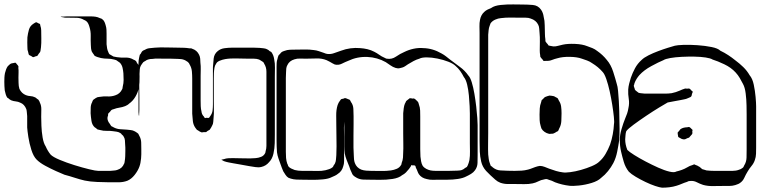

<svg xmlns="http://www.w3.org/2000/svg" viewBox="-74 -792 3525 890"><path d="M577 -37Q576 -33 575 -28.5Q574 -24 572 -19Q565 0 550 19Q535 38 516 46Q497 53 475 53Q453 53 433 53Q411 53 376.5 51.5Q342 50 319 45Q297 40 272.5 32Q248 24 225 18Q210 12 185.5 1Q161 -10 136 -23.5Q111 -37 96 -52Q81 -67 71.5 -97Q62 -127 57.5 -156.5Q53 -186 52 -201V-254Q51 -262 50.5 -270.5Q50 -279 48 -286Q39 -309 20 -316Q10 -321 -1 -322Q-12 -323 -22 -327Q-25 -328 -28 -330.5Q-31 -333 -33 -334Q-34 -336 -36 -337Q-38 -338 -40 -339Q-45 -346 -47.5 -355Q-50 -364 -52 -373Q-53 -383 -53.5 -393Q-54 -403 -54 -413Q-54 -423 -53.5 -433Q-53 -443 -51 -453Q-49 -461 -46 -469.5Q-43 -478 -38 -485Q-35 -488 -30 -492.5Q-25 -497 -21 -498Q-19 -499 -16 -499Q-13 -499 -10 -500Q-9 -500 -6 -501Q-3 -502 -2 -501Q0 -500 0.5 -499Q1 -498 2 -497Q4 -494 7 -491Q10 -488 11 -485Q12 -484 11.5 -481.5Q11 -479 11 -477Q12 -472 12 -466.5Q12 -461 12 -456Q11 -432 12 -408Q12 -401 13 -393.5Q14 -386 16 -380Q26 -359 46 -351Q56 -347 67 -346.5Q78 -346 88 -341Q91 -340 93.5 -337.5Q96 -335 99 -333Q104 -331 105 -328Q107 -326 108.5 -322.5Q110 -319 111 -316Q118 -302 117.5 -284Q117 -266 117 -250Q117 -235 118 -208.5Q119 -182 123.5 -155Q128 -128 138 -113Q147 -92 161 -75Q172 -64 203 -51Q234 -38 271 -26.5Q308 -15 339 -7.5Q370 0 381 0H437Q445 -1 454.5 -1.5Q464 -2 471 -5Q493 -12 501 -33Q503 -35 503 -38Q503 -41 504 -44Q506 -56 506.5 -68Q507 -80 507 -92Q507 -100 507 -108Q507 -116 506 -124Q506 -132 505 -142Q504 -152 499 -159Q498 -162 495 -164.5Q492 -167 490 -169Q489 -171 487.5 -172.5Q486 -174 484 -175Q477 -180 467 -181.5Q457 -183 449 -184Q435 -186 420 -185.5Q405 -185 391 -189Q388 -190 384.5 -190.5Q381 -191 378 -192Q375 -194 372 -197Q369 -200 366 -201Q353 -212 350 -231.5Q347 -251 346 -267Q346 -280 346.5 -293.5Q347 -307 353 -318Q355 -325 358 -329Q360 -331 362 -332Q364 -333 365 -334Q367 -336 370 -337.5Q373 -339 375 -340Q378 -342 381.5 -342Q385 -342 388 -343Q405 -346 424 -345Q443 -344 460 -350Q482 -357 492 -378Q494 -381 494 -384.5Q494 -388 495 -391Q499 -406 499 -421.5Q499 -437 498 -452Q497 -465 494 -478Q491 -491 482 -501Q479 -504 475 -506L465 -513Q463 -514 460 -514.5Q457 -515 455 -516Q440 -520 424.5 -520Q409 -520 394 -523Q387 -525 378 -527.5Q369 -530 363 -535Q362 -537 361 -539Q360 -541 358 -543Q357 -545 355 -547.5Q353 -550 352 -552Q349 -559 348 -568Q347 -577 347 -584Q346 -604 346.5 -625.5Q347 -647 341 -666Q339 -674 335.5 -681.5Q332 -689 326 -694Q324 -696 320.5 -697.5Q317 -699 315 -700Q300 -709 282 -709.5Q264 -710 247 -710Q240 -710 232.5 -710Q225 -710 218 -712Q216 -712 214 -712.5Q212 -713 207 -714Q208 -715 210 -715H219Q228 -716 236.5 -716Q245 -716 254 -716H347Q358 -716 368.5 -714.5Q379 -713 389 -708Q392 -707 395 -706Q398 -705 400 -703Q407 -698 410.5 -690Q414 -682 416 -674Q419 -664 419.5 -654.5Q420 -645 420 -635V-587Q421 -577 422.5 -568Q424 -559 428 -551Q429 -549 430 -546Q431 -543 433 -541Q434 -540 436.5 -539Q439 -538 440 -537Q443 -536 446 -533.5Q449 -531 452 -530Q456 -529 460 -528.5Q464 -528 468 -527Q488 -524 508 -525Q528 -526 546 -515Q552 -513 555 -510Q557 -509 558.5 -505.5Q560 -502 561 -500L568 -491Q569 -488 569 -485Q569 -482 570 -480Q572 -470 572.5 -459Q573 -448 573 -437Q573 -424 572.5 -410.5Q572 -397 569 -383Q565 -363 553.5 -343.5Q542 -324 525 -312Q521 -308 516 -305Q511 -302 506 -300Q493 -295 479.5 -293Q466 -291 453 -286Q451 -285 448 -284.5Q445 -284 443 -282Q441 -281 439.5 -278.5Q438 -276 436 -274L428 -266Q427 -264 427 -261.5Q427 -259 427 -257Q426 -254 425 -251Q424 -248 424 -245Q424 -231 435 -218Q437 -215 439 -211.5Q441 -208 444 -206Q446 -205 449 -204Q452 -203 454 -201Q468 -194 483.5 -193Q499 -192 514 -191Q523 -190 532.5 -189Q542 -188 549 -184Q551 -183 553 -182Q555 -181 556 -180Q558 -179 561.5 -176.5Q565 -174 567 -172Q570 -167 572 -162Q580 -148 580.5 -131Q581 -114 581 -99V-77Q581 -68 580 -58Q579 -48 577 -37ZM53 -619Q55 -636 60 -654Q65 -672 81 -682Q83 -683 86.5 -685.5Q90 -688 93 -689Q95 -689 99.5 -686.5Q104 -684 106 -683Q108 -682 109 -682Q110 -682 111 -681Q113 -677 113 -673Q115 -667 116 -662Q117 -657 117 -651Q117 -632 117.5 -612.5Q118 -593 116 -573Q115 -569 114.5 -562.5Q114 -556 112 -551L105 -542Q104 -541 102.5 -538Q101 -535 99 -533Q98 -532 94 -531.5Q90 -531 88 -530Q87 -529 84.5 -528Q82 -527 80 -527Q78 -527 75.5 -529Q73 -531 71 -532Q69 -533 66 -534.5Q63 -536 61 -537Q59 -539 58 -544Q57 -549 56 -553Q54 -558 53.5 -563Q53 -568 53 -574Q52 -594 53 -619Z M1200 -437V-168Q1200 -153 1199.5 -128.5Q1199 -104 1193.5 -79.5Q1188 -55 1173 -40Q1159 -23 1137 -18Q1124 -15 1109.5 -17.5Q1095 -20 1081 -22Q1063 -25 1045 -28.5Q1027 -32 1008 -35Q998 -37 986.5 -39Q975 -41 964 -45L955 -50Q952 -50 952 -51Q953 -52 953.5 -51.5Q954 -51 955 -52Q957 -53 959 -53.5Q961 -54 963 -54Q974 -58 984 -58.5Q994 -59 1005 -59Q1028 -59 1058.5 -58Q1089 -57 1111 -59Q1124 -60 1136.5 -65Q1149 -70 1155 -82Q1157 -86 1157 -90Q1159 -97 1160 -103Q1161 -109 1161 -116V-420Q1161 -439 1161 -459.5Q1161 -480 1151 -496Q1150 -498 1148.5 -501Q1147 -504 1145 -505Q1143 -507 1139.5 -508.5Q1136 -510 1134 -512L1127 -516Q1116 -520 1102.5 -520Q1089 -520 1077 -520Q1055 -520 1024 -521Q993 -522 970 -518Q963 -517 957 -515Q951 -513 943 -510Q942 -509 940 -508.5Q938 -508 936 -506Q932 -504 928.5 -498Q925 -492 923 -488Q922 -486 921.5 -483Q921 -480 920 -477Q918 -465 917.5 -453Q917 -441 917 -429V-323Q917 -304 917.5 -284.5Q918 -265 916 -246Q915 -237 914.5 -227Q914 -217 909 -209Q907 -205 904.5 -200.5Q902 -196 899 -192Q898 -190 894.5 -188.5Q891 -187 888 -185Q884 -181 882 -180Q879 -179 875 -179.5Q871 -180 867 -179Q866 -179 863.5 -178.5Q861 -178 859 -179Q856 -180 853.5 -181.5Q851 -183 849 -184Q847 -186 844 -187.5Q841 -189 839 -190Q837 -192 835.5 -194.5Q834 -197 832 -199Q822 -213 820 -230.5Q818 -248 817 -265Q817 -276 817 -298.5Q817 -321 817 -346.5Q817 -372 817 -394Q817 -416 817 -427Q817 -444 815.5 -461Q814 -478 805 -493Q804 -495 802.5 -498Q801 -501 799 -502Q798 -504 796.5 -505Q795 -506 793 -507Q790 -509 787 -511Q784 -513 781 -514Q774 -517 766 -518Q758 -519 750 -519Q734 -520 717.5 -520Q701 -520 684 -520Q671 -520 658.5 -520.5Q646 -521 634 -519Q621 -519 612 -516Q608 -515 605 -513Q602 -511 599 -509Q598 -508 596 -507.5Q594 -507 592 -505Q590 -504 588.5 -501.5Q587 -499 585 -497Q584 -495 582 -492.5Q580 -490 579 -488Q575 -481 574 -471.5Q573 -462 573 -454Q571 -432 571.5 -398.5Q572 -365 572 -342V-283Q572 -278 571.5 -272.5Q571 -267 571 -262Q571 -261 571 -258Q571 -255 570 -256Q569 -257 569 -260Q568 -266 568 -272.5Q568 -279 568 -285V-474Q568 -487 568 -499.5Q568 -512 571 -525L574 -538Q576 -540 578 -542.5Q580 -545 581 -548Q583 -552 586 -555Q589 -558 595 -560Q606 -567 618.5 -568.5Q631 -570 644 -571Q667 -573 700.5 -572Q734 -571 756 -571Q768 -571 780 -570.5Q792 -570 804 -568Q807 -568 810.5 -568Q814 -568 817 -566Q839 -559 849 -538Q853 -530 854 -520Q855 -510 855 -501Q857 -486 856.5 -470.5Q856 -455 856 -440V-326Q856 -313 856.5 -300Q857 -287 860 -275Q861 -264 868 -255Q870 -254 872 -250Q874 -246 876 -245Q878 -244 881 -246Q884 -246 888.5 -245.5Q893 -245 895 -246Q897 -248 899 -251.5Q901 -255 902 -256Q910 -267 911.5 -281Q913 -295 913 -308Q913 -319 913 -343Q913 -367 913 -394.5Q913 -422 913 -446Q913 -470 913 -481Q914 -500 916.5 -521Q919 -542 935 -555Q948 -566 966.5 -568.5Q985 -571 1001 -571H1076Q1090 -571 1103.5 -571Q1117 -571 1130 -570Q1139 -569 1149 -568Q1159 -567 1167 -562Q1170 -561 1176 -555Q1178 -554 1181 -552.5Q1184 -551 1185 -549Q1190 -542 1193 -533.5Q1196 -525 1197 -517Q1201 -498 1200.5 -478Q1200 -458 1200 -437Z M2140 -212V-73Q2140 -56 2139.5 -37Q2139 -18 2128 -3Q2121 7 2109.5 14Q2098 21 2087 26Q2072 34 2048.5 37.5Q2025 41 2001 41Q1977 41 1962 41Q1948 41 1933 41.5Q1918 42 1904 38Q1880 33 1868 16Q1864 10 1861 1.5Q1858 -7 1854 -14Q1853 -16 1852.5 -19.5Q1852 -23 1850 -24Q1848 -26 1843 -25.5Q1838 -25 1836 -26Q1835 -26 1834.5 -26.5Q1834 -27 1833 -27Q1832 -26 1832 -25Q1832 -24 1831 -22L1822 -9Q1815 0 1807.5 7.5Q1800 15 1790 20Q1775 33 1745.5 37.5Q1716 42 1686 41.5Q1656 41 1641 41Q1627 41 1611 40.5Q1595 40 1581 33Q1577 31 1571 27Q1565 23 1562 19Q1559 16 1557 10Q1553 2 1550 -5.5Q1547 -13 1545 -20Q1539 -35 1533 -50Q1527 -65 1524 -81Q1522 -97 1522 -113Q1522 -129 1522 -145V-228Q1522 -230 1522 -230Q1522 -230 1522 -228Q1522 -224 1521.5 -221Q1521 -218 1521 -214Q1520 -201 1520.5 -186.5Q1521 -172 1521 -158V-68Q1521 -57 1521 -44.5Q1521 -32 1517 -21Q1511 2 1492 14Q1486 19 1478.5 22.5Q1471 26 1464 29Q1449 37 1422.5 39.5Q1396 42 1369.5 41.5Q1343 41 1328 41Q1315 41 1301 40.5Q1287 40 1274 36Q1272 35 1268.5 34Q1265 33 1263 32Q1255 27 1249.5 18.5Q1244 10 1239 2Q1235 -6 1232.5 -14Q1230 -22 1227 -29Q1222 -43 1217 -57Q1212 -71 1210 -86Q1209 -99 1208.5 -112.5Q1208 -126 1208 -139V-483Q1208 -492 1208.5 -501Q1209 -510 1212 -518Q1213 -522 1214 -526.5Q1215 -531 1217 -535Q1218 -537 1220 -538.5Q1222 -540 1223 -541Q1225 -543 1227.5 -546.5Q1230 -550 1233 -551Q1235 -553 1238.5 -554Q1242 -555 1244 -556Q1257 -561 1270.5 -561.5Q1284 -562 1297 -562Q1317 -562 1338.5 -562.5Q1360 -563 1380 -560Q1392 -559 1403.5 -555Q1415 -551 1427 -547Q1436 -543 1443 -542Q1460 -540 1475.5 -546Q1491 -552 1507 -557Q1528 -565 1550.5 -568Q1573 -571 1595 -569Q1612 -568 1629 -564Q1646 -560 1661 -552Q1673 -546 1684 -538Q1695 -530 1707 -525Q1710 -524 1713 -522Q1716 -520 1719 -520Q1742 -516 1761.5 -529.5Q1781 -543 1800 -551Q1820 -561 1843 -566Q1866 -571 1888 -569Q1932 -568 1973 -544Q1984 -538 1993 -531Q2002 -524 2012 -516Q2034 -499 2057.5 -482Q2081 -465 2097 -442Q2106 -433 2113 -410Q2120 -387 2125 -357.5Q2130 -328 2133.5 -298Q2137 -268 2138.5 -245Q2140 -222 2140 -212ZM2076 -435Q2069 -449 2059.5 -462.5Q2050 -476 2038 -486Q2027 -497 2004 -506Q1981 -515 1954 -520.5Q1927 -526 1904 -526Q1881 -526 1870 -520Q1856 -516 1843 -509Q1830 -502 1817 -494Q1811 -490 1804.5 -485.5Q1798 -481 1791 -479L1779 -476Q1778 -476 1775.5 -475.5Q1773 -475 1771 -475Q1769 -475 1766 -476Q1763 -477 1760 -477Q1747 -481 1736 -489Q1725 -497 1714 -504Q1675 -526 1629 -528Q1582 -530 1540 -510Q1525 -504 1510 -496.5Q1495 -489 1478 -493Q1473 -495 1468 -498Q1461 -502 1454 -506Q1447 -510 1440 -513Q1418 -522 1392.5 -521Q1367 -520 1344 -520Q1331 -520 1317 -520.5Q1303 -521 1291 -517Q1267 -510 1258 -490Q1254 -483 1253 -474.5Q1252 -466 1252 -458Q1251 -445 1251 -430.5Q1251 -416 1251 -402V-88Q1251 -74 1252 -60Q1253 -46 1258 -32Q1260 -30 1260.5 -27Q1261 -24 1262 -22Q1267 -15 1275.5 -11Q1284 -7 1292 -4Q1308 0 1326 0Q1344 0 1361 0Q1379 0 1398 0.5Q1417 1 1435 -3Q1443 -5 1452 -8Q1461 -11 1468 -17Q1471 -20 1473 -26Q1475 -28 1476.5 -30.5Q1478 -33 1479 -35Q1483 -44 1483.5 -54Q1484 -64 1485 -73Q1486 -88 1486 -113.5Q1486 -139 1485.5 -164Q1485 -189 1485 -204Q1485 -227 1484.5 -255Q1484 -283 1491 -305Q1493 -311 1495.5 -315.5Q1498 -320 1501 -324Q1503 -326 1504 -328Q1505 -330 1506 -331Q1508 -333 1512 -333.5Q1516 -334 1519 -335Q1521 -336 1523.5 -337Q1526 -338 1527 -337Q1529 -337 1532.5 -335.5Q1536 -334 1538 -333L1546 -330Q1548 -329 1550 -325Q1552 -321 1553 -319Q1563 -306 1564 -287.5Q1565 -269 1565 -253Q1565 -242 1565 -217Q1565 -192 1564.5 -162.5Q1564 -133 1564.5 -108Q1565 -83 1566 -72Q1566 -63 1567 -53.5Q1568 -44 1571 -36Q1579 -15 1600 -6Q1611 -2 1623.5 -1Q1636 0 1647 0Q1670 0 1693 0.5Q1716 1 1738 -2Q1752 -4 1765 -9.5Q1778 -15 1785 -27Q1787 -29 1787 -32Q1787 -35 1788 -37Q1793 -49 1794 -61.5Q1795 -74 1795 -87Q1796 -102 1795.5 -126Q1795 -150 1795 -173.5Q1795 -197 1795 -212V-267Q1796 -279 1797.5 -290.5Q1799 -302 1803 -312Q1805 -314 1806 -317.5Q1807 -321 1808 -322Q1810 -325 1813 -327Q1816 -329 1818 -331Q1820 -332 1821.5 -333.5Q1823 -335 1824 -336Q1827 -337 1831 -336.5Q1835 -336 1838 -335Q1840 -335 1842.5 -335.5Q1845 -336 1846 -335Q1848 -334 1851 -332Q1854 -330 1855 -328Q1857 -326 1859.5 -324Q1862 -322 1863 -320Q1865 -318 1866 -314Q1867 -310 1868 -307Q1873 -294 1873.5 -280Q1874 -266 1874 -252V-133Q1874 -117 1874 -100Q1874 -83 1875 -66Q1876 -56 1878 -44.5Q1880 -33 1885 -24Q1891 -15 1901.5 -9.5Q1912 -4 1922 -2Q1933 0 1945 0Q1957 0 1968 0Q1987 0 2006.5 0Q2026 0 2045 -1Q2051 -1 2058.5 -2Q2066 -3 2071 -6Q2076 -8 2080 -12Q2082 -14 2085.5 -15.5Q2089 -17 2090 -18L2094 -25Q2099 -36 2102 -50Q2105 -70 2104.5 -89.5Q2104 -109 2104 -128V-266Q2104 -277 2103 -300Q2102 -323 2099.5 -349.5Q2097 -376 2091.5 -399.5Q2086 -423 2076 -435Z M2797 -245Q2798 -223 2798 -194.5Q2798 -166 2796 -141Q2793 -119 2787 -89Q2781 -59 2769 -36Q2759 -17 2744.5 1Q2730 19 2713 32Q2698 47 2668.5 56Q2639 65 2609.5 68Q2580 71 2565 69Q2548 67 2531.5 63Q2515 59 2499 53Q2484 45 2469 41Q2467 40 2464 39Q2461 38 2459 38Q2456 38 2453 38.5Q2450 39 2447 40Q2434 42 2421.5 48.5Q2409 55 2395 58Q2376 62 2355.5 61.5Q2335 61 2315 61Q2299 61 2280.5 61Q2262 61 2245 55Q2232 50 2221.5 40.5Q2211 31 2200 21Q2195 16 2189.5 10.5Q2184 5 2179 0Q2162 -19 2156.5 -43Q2151 -67 2150 -89Q2149 -112 2149 -138Q2149 -164 2149 -186V-639Q2149 -654 2148.5 -670Q2148 -686 2151 -700Q2153 -711 2158 -720.5Q2163 -730 2171 -737Q2177 -743 2186 -747.5Q2195 -752 2203 -755Q2218 -766 2247 -769Q2276 -772 2305 -771.5Q2334 -771 2349 -771Q2371 -771 2395.5 -769Q2420 -767 2434 -747Q2439 -740 2442 -731.5Q2445 -723 2446 -715Q2451 -696 2451 -675Q2451 -654 2452 -634Q2452 -628 2452.5 -622Q2453 -616 2454 -610Q2454 -608 2454 -604.5Q2454 -601 2455 -599L2462 -590Q2464 -589 2465.5 -586Q2467 -583 2469 -581Q2471 -580 2474 -580Q2477 -580 2479 -579Q2487 -577 2490 -577Q2501 -576 2512.5 -579.5Q2524 -583 2535 -585Q2558 -590 2592 -588.5Q2626 -587 2648 -578Q2660 -574 2672 -569Q2684 -564 2694 -556Q2720 -538 2739 -514Q2758 -492 2768.5 -459Q2779 -426 2785 -403Q2789 -392 2791 -370.5Q2793 -349 2794.5 -324Q2796 -299 2796.5 -277.5Q2797 -256 2797 -245ZM2772 -217Q2774 -226 2771.5 -250.5Q2769 -275 2764 -306.5Q2759 -338 2752 -369.5Q2745 -401 2736.5 -425.5Q2728 -450 2719 -459Q2699 -482 2671 -499Q2660 -507 2647.5 -511.5Q2635 -516 2623 -520Q2601 -528 2567 -528.5Q2533 -529 2510 -522Q2497 -519 2484.5 -514Q2472 -509 2459 -510Q2456 -510 2451.5 -509.5Q2447 -509 2445 -510Q2444 -511 2442 -514.5Q2440 -518 2438 -519Q2435 -522 2431 -528Q2430 -530 2430 -536Q2429 -541 2428.5 -546.5Q2428 -552 2428 -557Q2428 -578 2428.5 -599Q2429 -620 2427 -640Q2426 -649 2425.5 -659Q2425 -669 2421 -677Q2411 -698 2386 -706Q2376 -710 2363 -710Q2350 -710 2339 -710Q2317 -710 2294 -710.5Q2271 -711 2248 -708Q2235 -707 2221.5 -701Q2208 -695 2200 -684Q2199 -682 2198 -678.5Q2197 -675 2196 -673Q2192 -663 2191 -652.5Q2190 -642 2189 -631V-175Q2189 -153 2188.5 -126Q2188 -99 2189 -76Q2190 -66 2191.5 -55Q2193 -44 2197 -34Q2198 -32 2199 -28.5Q2200 -25 2201 -23Q2203 -22 2205.5 -20.5Q2208 -19 2209 -17Q2226 -3 2246 -2Q2263 -1 2279.5 -0.5Q2296 0 2312 0Q2328 0 2343.5 -1Q2359 -2 2374 -6Q2385 -9 2396 -13.5Q2407 -18 2418 -21Q2420 -21 2423 -22Q2426 -23 2428 -23Q2439 -23 2450.5 -18.5Q2462 -14 2472 -10Q2488 -4 2503.5 0.5Q2519 5 2535 7Q2546 9 2569.5 6Q2593 3 2619.5 -4.5Q2646 -12 2669.5 -22Q2693 -32 2704 -43Q2721 -58 2733 -78.5Q2745 -99 2754 -122Q2762 -145 2766.5 -170Q2771 -195 2772 -217ZM2529 -267Q2529 -250 2528 -231Q2527 -212 2518 -196Q2517 -194 2515.5 -190Q2514 -186 2512 -184Q2510 -183 2506.5 -181.5Q2503 -180 2501 -178Q2499 -177 2496.5 -175.5Q2494 -174 2491 -173Q2489 -172 2486 -172Q2483 -172 2481 -172Q2478 -172 2475 -171.5Q2472 -171 2470 -172Q2460 -174 2450.5 -180.5Q2441 -187 2436 -196Q2435 -198 2434 -202Q2433 -206 2432 -209Q2428 -222 2427.5 -235Q2427 -248 2427 -261Q2427 -275 2428 -289.5Q2429 -304 2434 -317Q2435 -319 2435.5 -322.5Q2436 -326 2437 -328L2443 -333Q2445 -335 2447.5 -338Q2450 -341 2452 -342Q2456 -344 2462.5 -346Q2469 -348 2473 -349L2483 -348Q2485 -347 2488.5 -347Q2492 -347 2494 -346Q2496 -345 2498.5 -343.5Q2501 -342 2503 -341Q2505 -340 2508 -338.5Q2511 -337 2512 -335Q2515 -330 2517 -325Q2525 -313 2527 -298.5Q2529 -284 2529 -267Z M3062 69Q3046 74 3029 76Q3012 78 2995 78Q2984 77 2963 70Q2942 63 2918 51.5Q2894 40 2873 27.5Q2852 15 2841 4Q2825 -16 2817.5 -41.5Q2810 -67 2805 -89Q2799 -115 2799 -143Q2799 -166 2807 -193.5Q2815 -221 2824 -243Q2829 -254 2833 -266Q2837 -278 2839 -291Q2844 -313 2840.5 -334Q2837 -355 2838 -377Q2839 -391 2842.5 -404.5Q2846 -418 2850 -431Q2858 -454 2869.5 -475.5Q2881 -497 2900 -514Q2911 -525 2932 -535.5Q2953 -546 2977 -555Q3001 -564 3022 -570.5Q3043 -577 3054 -580Q3065 -583 3094.5 -584Q3124 -585 3159.5 -582.5Q3195 -580 3224.5 -574Q3254 -568 3265 -557Q3284 -548 3301.5 -536.5Q3319 -525 3335 -512Q3354 -498 3371.5 -481Q3389 -464 3401 -443Q3414 -428 3420 -399.5Q3426 -371 3428.5 -342.5Q3431 -314 3431 -299V-108Q3431 -94 3430.5 -79Q3430 -64 3425 -50Q3420 -35 3409.5 -22.5Q3399 -10 3391 4Q3383 17 3376 32.5Q3369 48 3355 57Q3351 60 3345 62Q3339 64 3334 66Q3321 70 3305 70Q3289 70 3275 70Q3253 70 3230 70.5Q3207 71 3185 65Q3170 60 3155.5 52.5Q3141 45 3124 47Q3120 47 3117 48Q3114 49 3111 51Q3098 55 3086.5 60Q3075 65 3062 69ZM3370 -403Q3363 -417 3355 -430.5Q3347 -444 3336 -456Q3315 -479 3283.5 -494Q3252 -509 3229 -516Q3220 -522 3197 -525.5Q3174 -529 3144.5 -529.5Q3115 -530 3085.5 -528.5Q3056 -527 3033 -523Q3010 -519 3001 -513Q2979 -504 2945 -485.5Q2911 -467 2890 -444Q2883 -436 2877 -426.5Q2871 -417 2867 -406Q2867 -404 2866 -401Q2865 -398 2864 -396Q2864 -392 2865.5 -388Q2867 -384 2868 -381Q2868 -380 2868.5 -378Q2869 -376 2873 -372Q2876 -370 2879.5 -367Q2883 -364 2886 -362Q2892 -360 2900.5 -359.5Q2909 -359 2915 -358H2978Q2993 -358 3008.5 -358Q3024 -358 3039 -360Q3049 -362 3058.5 -365Q3068 -368 3077 -372Q3082 -374 3088.5 -377Q3095 -380 3100 -381Q3102 -382 3105 -381.5Q3108 -381 3111 -381Q3113 -381 3116.5 -381.5Q3120 -382 3122 -381Q3127 -379 3129 -374Q3131 -373 3134 -370.5Q3137 -368 3137 -366Q3137 -365 3136 -362.5Q3135 -360 3134 -358Q3133 -356 3132.5 -351.5Q3132 -347 3130 -345Q3128 -342 3123 -340.5Q3118 -339 3115 -337Q3107 -333 3097.5 -331.5Q3088 -330 3080 -328Q3065 -325 3050 -322.5Q3035 -320 3021 -317Q3010 -311 2982 -294Q2954 -277 2922 -255.5Q2890 -234 2863.5 -214.5Q2837 -195 2829 -184Q2826 -175 2825.5 -165.5Q2825 -156 2824 -146Q2824 -122 2834 -97Q2843 -88 2866 -73.5Q2889 -59 2918.5 -43.5Q2948 -28 2977 -15Q3006 -2 3029 3.5Q3052 9 3061 3Q3074 0 3086.5 -4.5Q3099 -9 3111 -16Q3117 -20 3123 -22.5Q3129 -25 3136 -27Q3138 -28 3140.5 -29Q3143 -30 3144 -30Q3146 -30 3148 -28.5Q3150 -27 3151 -27Q3155 -26 3158 -24.5Q3161 -23 3164 -21Q3169 -19 3173 -15Q3177 -11 3181 -8Q3186 -7 3191.5 -5Q3197 -3 3201 -2Q3210 -1 3219 -0.5Q3228 0 3236 0H3292Q3306 0 3322 0Q3338 0 3351 -5Q3360 -7 3370 -15Q3373 -18 3375 -24Q3386 -41 3386.5 -61.5Q3387 -82 3387 -101V-261Q3387 -276 3386.5 -303.5Q3386 -331 3382.5 -359Q3379 -387 3370 -403ZM3086 -148 3075 -154Q3074 -155 3072.5 -155.5Q3071 -156 3070 -157Q3069 -159 3069 -162.5Q3069 -166 3068 -168L3067 -177Q3068 -179 3070 -181Q3072 -183 3073 -184Q3077 -190 3080 -193Q3087 -198 3095.5 -200Q3104 -202 3111 -202Q3113 -202 3116.5 -203Q3120 -204 3121 -203Q3124 -202 3127 -199Q3130 -196 3132 -194Q3133 -193 3134 -192.5Q3135 -192 3136 -190Q3137 -188 3135 -184Q3135 -182 3135.5 -177.5Q3136 -173 3134 -170Q3133 -169 3131 -166.5Q3129 -164 3127 -162L3120 -154Q3117 -153 3113.5 -152Q3110 -151 3107 -149Q3105 -148 3103 -147Q3101 -146 3099 -146Q3095 -145 3086 -148Z"/></svg>

Font: Rubik Vinyl
Style: Regular
Weight: 400
Designer: Hubert and Fischer, NaN
Foundry: Hubert and Fischer, NaN
Version: Version 2.200